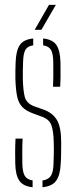

<svg xmlns="http://www.w3.org/2000/svg" viewBox="-20 -762 312 786"><path d="M154 4.5V-23Q178 -27 188 -41.8Q198 -56.5 199 -90.5L200 -121.5Q200.5 -137 200.5 -151.5Q200.5 -166 200 -179.5Q199 -226 190.2 -249.8Q181.5 -273.5 152.5 -284L115.5 -297.5Q85.5 -308.5 70.5 -324.8Q55.5 -341 50 -368Q44.5 -395 43 -439Q42.5 -457.5 43 -473Q43.5 -488.5 44 -507Q45.5 -554 60.8 -577.2Q76 -600.5 116 -604.5V-576.5Q92.5 -573 84 -558Q75.5 -543 74.5 -509Q74 -489 73.5 -473.2Q73 -457.5 73.5 -439.5Q74.5 -394 81 -366.8Q87.5 -339.5 119.5 -327L156.5 -314Q195.5 -300.5 213 -270.8Q230.5 -241 230.5 -180Q230.5 -160 230.2 -136Q230 -112 228.5 -91.5Q226.5 -45.5 210.2 -22.5Q194 0.5 154 4.5ZM197 -407Q198 -427 198.2 -444.8Q198.5 -462.5 198.2 -478.8Q198 -495 198 -509Q197.5 -543 188.5 -558Q179.5 -573 156.5 -576.5V-604.5Q196 -600.5 211.2 -577.2Q226.5 -554 227.5 -507.5Q227.5 -494 227.8 -478.2Q228 -462.5 227.8 -444.8Q227.5 -427 226.5 -407ZM42.5 -92Q42 -113.5 42 -139Q42 -164.5 43.5 -194.5H72.5Q71 -163.5 71.2 -138.2Q71.5 -113 71.5 -90.5Q72.5 -57 81.5 -42Q90.5 -27 113.5 -23.5V4.5Q74.5 0.5 59 -22.5Q43.5 -45.5 42.5 -92ZM122 -640 180.5 -742H208.5L149.5 -640Z"/></svg>

Font: Big Shoulders Stencil Display Thin ExtraLight
Style: Regular
Weight: 250
Version: Version 2.001